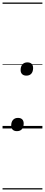

<svg xmlns="http://www.w3.org/2000/svg" viewBox="-20 -1009 353 1508"><path d="M113 21Q91 21 79.5 9.5Q68 -2 68 -23Q68 -51 82 -67Q96 -83 121 -83Q143 -83 154.5 -71.5Q166 -60 166 -39Q166 -11 152.5 5Q139 21 113 21ZM187 -415Q166 -415 154 -426.5Q142 -438 142 -459Q142 -487 156 -503Q170 -519 195 -519Q217 -519 228.5 -507.5Q240 -496 240 -475Q240 -447 226.5 -431Q213 -415 187 -415ZM0 469H313V479H0ZM0 -20H313V0H0ZM0 -505H313V-500H0ZM0 -989H313V-979H0Z"/></svg>

Font: Playwrite DE VA Guides
Style: Regular
Weight: 400
Designer: Veronika Burian, José Scaglione
Foundry: TypeTogether
Version: Version 1.003